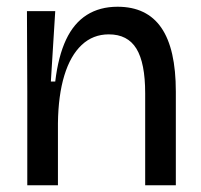

<svg xmlns="http://www.w3.org/2000/svg" viewBox="-20 -550 596 570"><path d="M61 0V-278L60 -517H144L131 -308H144Q153 -383 176 -432Q199 -481 237.5 -505.5Q276 -530 329 -530Q416 -530 459 -467.5Q502 -405 502 -278V0H411V-273Q411 -363 385 -405.5Q359 -448 303 -448Q256 -448 222.5 -416.5Q189 -385 171 -326Q153 -267 152 -184V0Z"/></svg>

Font: Bricolage Grotesque 60pt
Style: Regular
Weight: 400
Version: Version 1.001;gftools[0.9.33.dev8+g029e19f]